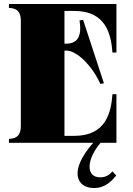

<svg xmlns="http://www.w3.org/2000/svg" viewBox="-20 -720 669 968"><path d="M354 -665C517 -665 540 -544 547 -455H567V-700H25V-680C50 -679 85 -674 85 -616V-84C85 -26 50 -21 25 -20V0H450C326 140 364 228 454 228C512 228 544 191 566 165L547 144C529 165 510 174 485 174C411 174 416 83 487 0H567V-245H547C540 -156 517 -35 354 -35H305V-465H314C365 -465 441 -395 486 -297L504 -300L399 -620L381 -617C393 -541 374 -500 314 -500H305V-665Z"/></svg>

Font: Sprat Condensed Black
Style: Regular
Weight: 900
Designer: Ethan Nakache
Foundry: Collletttivo
Version: Version 2.000;Glyphs 3.2 (3217)